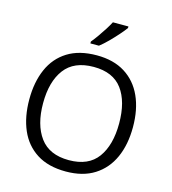

<svg xmlns="http://www.w3.org/2000/svg" viewBox="-135 -1054 1048 1173"><g transform="rotate(15 389.0 -467.5)"><path d="M716.8 -357.9Q716.8 -247.6 679.7 -165Q642.6 -82.5 569.8 -36.4Q497.1 9.8 389.6 9.8Q278.8 9.8 205.8 -36.6Q132.8 -83 96.9 -165.8Q61 -248.5 61 -358.9Q61 -468.3 97.2 -550.8Q133.3 -633.3 206.8 -679.2Q280.3 -725.1 391.1 -725.1Q497.1 -725.1 569.6 -679.7Q642.1 -634.3 679.4 -552Q716.8 -469.7 716.8 -357.9ZM148.4 -357.9Q148.4 -221.7 207.3 -141.8Q266.1 -62 389.6 -62Q513.7 -62 571.5 -141.6Q629.4 -221.2 629.4 -357.9Q629.4 -496.1 571.5 -574Q513.7 -651.9 391.1 -651.9Q266.6 -651.9 207.5 -573.2Q148.4 -494.6 148.4 -357.9ZM530.8 -945.3V-935.5Q517.6 -917 492.7 -888.7Q467.8 -860.4 439.5 -832Q411.1 -803.7 387.2 -785.2H333V-796.9Q348.6 -815.4 367.2 -841.6Q385.7 -867.7 403.3 -895.3Q420.9 -922.9 432.6 -945.3Z"/></g></svg>

Font: Open Sans
Style: Regular
Weight: 400
Designer: Monotype Design Team
Foundry: Monotype Imaging Inc.
Version: Version 3.000; ttfautohint (v1.8.4)